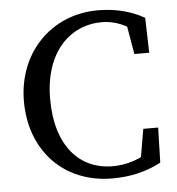

<svg xmlns="http://www.w3.org/2000/svg" viewBox="-51 -732 733 796"><g transform="rotate(-5 315.5 -334.0)"><path d="M385.7 15.2C456.6 15.2 525.7 0.8 588.2 -33L592.2 -178.5H530.3L504.8 -30L567.1 -44V-98.8C510.7 -52.4 447.5 -35.2 390.9 -35.2C253.8 -35.2 156.3 -139.1 156.3 -334.6C156.3 -530.1 264.4 -634.1 397.8 -634.1C445.7 -634.1 500.8 -617.1 557.2 -564.6V-625.3L494.9 -639.4L520.5 -490.8H582.3L578.3 -636.4C510.8 -675 440.4 -684.5 385.2 -684.5C190.6 -684.5 47.2 -536.7 47.2 -334.6C47.2 -128.9 184.2 15.2 385.7 15.2Z"/></g></svg>

Font: Source Serif Variable
Style: Regular
Weight: 389
Designer: Frank Grießhammer
Foundry: Adobe Systems Incorporated
Version: Version 3.001;hotconv 1.0.111;makeotfexe 2.5.65597